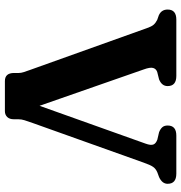

<svg xmlns="http://www.w3.org/2000/svg" viewBox="2 -742 740 784"><g transform="rotate(90 372.0 -350.0)"><path d="M492.5 -664.5Q492.5 -700 533.5 -700H689Q730.5 -700 730.5 -664.5Q730.5 -642 703 -629.5L684 -622.5Q669.5 -616.5 661.5 -605.2Q653.5 -594 644 -566.5L483 -115.5Q475 -93 471 -80.2Q467 -67.5 467 -55.5V-36.5Q467 -19 457.8 -9.5Q448.5 0 434 0H311Q278 0 278 -37.5V-56.5Q278 -66 274.5 -76.8Q271 -87.5 266 -101.5L95 -579.5Q88.5 -598.5 81.2 -607Q74 -615.5 61 -622L42.5 -628.5Q19 -639 19 -664.5Q19 -700 60 -700H290Q331.5 -700 331.5 -664.5Q331.5 -640.5 304 -629.5L274 -622Q261 -617.5 257.5 -605.2Q254 -593 263.5 -567L412 -141.5L566.5 -574.5Q574 -595 570.2 -605.8Q566.5 -616.5 550 -622.5L520 -629.5Q507 -634.5 499.8 -642.5Q492.5 -650.5 492.5 -664.5Z"/></g></svg>

Font: Fraunces 9pt S100 SemiBold
Style: Regular
Weight: 600
Version: Version 1.000; ttfautohint (v1.8.3)